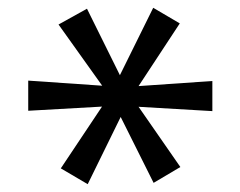

<svg xmlns="http://www.w3.org/2000/svg" viewBox="-20 -902 623 498"><path d="M137.7 -465.3 244.6 -625.5 53.2 -614.7V-692.9L245.1 -679.7L131.8 -838.4L205.6 -879.4L291 -707L377.4 -881.8L446.3 -841.3L339.4 -678.7L530.8 -691.9V-613.8L339.4 -625L447.8 -468.8L378.4 -427.7L293 -598.6L207.5 -424.3Z"/></svg>

Font: Armata
Style: Regular
Weight: 400
Designer: Viktoriya Grabowska
Foundry: Viktoriya Grabowska
Version: Version 1.002